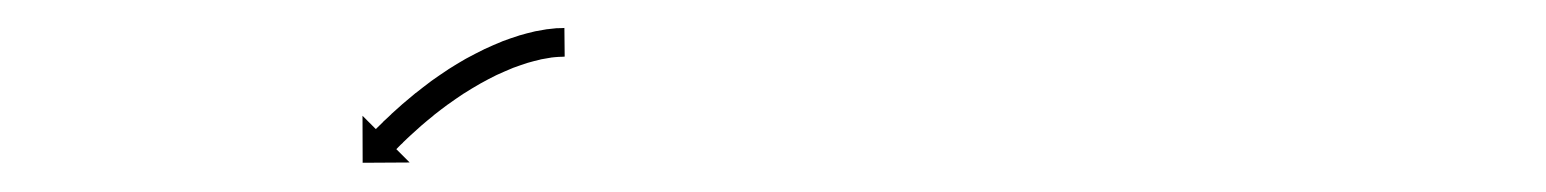

<svg xmlns="http://www.w3.org/2000/svg" viewBox="-20 -530 1079 134"><path d="M372.9 -490.4C373.3 -490.4 373.7 -490.5 374.1 -490.5L373.9 -510.5C373.5 -510.5 373.1 -510.4 372.6 -510.4C372.6 -510.4 372.6 -510.4 372.6 -510.4C372.5 -510.4 372.5 -510.4 372.5 -510.4C371.2 -510.4 369.9 -510.3 368.5 -510.3C368.5 -510.3 368.5 -510.3 368.4 -510.3C368.4 -510.3 368.3 -510.3 368.3 -510.3C366.2 -510.1 364.1 -509.9 361.9 -509.6C361.9 -509.6 361.9 -509.6 361.8 -509.6C361.8 -509.6 361.7 -509.6 361.7 -509.6C358.8 -509.1 356 -508.6 353.2 -508.1C353.2 -508.1 353.1 -508 353 -508C353 -508 352.9 -508 352.9 -508C349.4 -507.2 346 -506.3 342.6 -505.3C342.6 -505.3 342.5 -505.3 342.4 -505.3C342.4 -505.3 342.3 -505.2 342.3 -505.2C338.4 -504 334.5 -502.6 330.7 -501.2C330.7 -501.2 330.6 -501.2 330.6 -501.2C330.5 -501.1 330.5 -501.1 330.5 -501.1C326.3 -499.4 322.2 -497.6 318.1 -495.7C318.1 -495.7 318 -495.7 318 -495.7C317.9 -495.7 317.9 -495.6 317.9 -495.6C313.6 -493.5 309.4 -491.3 305.3 -489.1C305.3 -489.1 305.2 -489 305.2 -489C305.1 -489 305.1 -489 305.1 -489C300.9 -486.6 296.8 -484.1 292.7 -481.5C292.7 -481.5 292.7 -481.5 292.7 -481.4C292.6 -481.4 292.6 -481.4 292.6 -481.4C288.6 -478.8 284.8 -476.1 280.9 -473.4C280.9 -473.4 280.9 -473.3 280.9 -473.3C280.8 -473.3 280.8 -473.3 280.8 -473.3C277.2 -470.6 273.7 -467.9 270.2 -465.1C270.2 -465.1 270.1 -465.1 270.1 -465.1C270.1 -465.1 270.1 -465.1 270.1 -465.1C266.9 -462.5 263.9 -459.9 260.8 -457.3C260.8 -457.3 260.8 -457.3 260.8 -457.3C260.8 -457.3 260.7 -457.2 260.7 -457.2C258.2 -455 255.6 -452.7 253.1 -450.4C253.1 -450.4 253.1 -450.4 253.1 -450.4C253.1 -450.4 253.1 -450.3 253.1 -450.3C251.1 -448.5 249.2 -446.7 247.3 -444.9C247.3 -444.9 247.3 -444.9 247.3 -444.9C247.3 -444.8 247.3 -444.8 247.3 -444.8C246 -443.6 244.8 -442.4 243.6 -441.2L243.6 -441.2L243.6 -441.2C243.2 -440.8 242.8 -440.4 242.3 -439.9L233 -449.2L233.1 -416.4L265.9 -416.6L256.6 -425.9C257 -426.3 257.4 -426.7 257.8 -427.1L257.8 -427.1L257.8 -427.1C258.9 -428.3 260.1 -429.4 261.3 -430.5C261.3 -430.5 261.2 -430.5 261.2 -430.5C261.2 -430.5 261.2 -430.5 261.2 -430.5C263 -432.3 264.9 -434 266.7 -435.7C266.7 -435.7 266.7 -435.7 266.7 -435.7C266.7 -435.7 266.7 -435.7 266.7 -435.7C269.1 -437.9 271.5 -440.1 273.9 -442.2C273.9 -442.2 273.9 -442.2 273.9 -442.2C273.9 -442.2 273.9 -442.2 273.9 -442.2C276.8 -444.7 279.7 -447.1 282.7 -449.5C282.7 -449.5 282.7 -449.5 282.6 -449.5C282.6 -449.5 282.6 -449.5 282.6 -449.5C285.9 -452.1 289.3 -454.7 292.7 -457.2C292.7 -457.2 292.7 -457.2 292.6 -457.1C292.6 -457.1 292.6 -457.1 292.6 -457.1C296.2 -459.7 299.9 -462.2 303.6 -464.7C303.6 -464.7 303.6 -464.7 303.5 -464.6C303.5 -464.6 303.5 -464.6 303.5 -464.6C307.3 -467 311.2 -469.4 315.1 -471.6C315.1 -471.6 315.1 -471.6 315 -471.6C315 -471.6 314.9 -471.5 314.9 -471.5C318.8 -473.7 322.7 -475.7 326.7 -477.7C326.7 -477.7 326.7 -477.7 326.6 -477.6C326.6 -477.6 326.5 -477.6 326.5 -477.6C330.3 -479.3 334.1 -481 338 -482.6C338 -482.6 337.9 -482.6 337.9 -482.5C337.8 -482.5 337.7 -482.5 337.7 -482.5C341.2 -483.8 344.8 -485 348.4 -486.2C348.4 -486.2 348.3 -486.2 348.2 -486.1C348.2 -486.1 348.1 -486.1 348.1 -486.1C351.2 -487 354.3 -487.8 357.4 -488.5C357.4 -488.5 357.3 -488.5 357.3 -488.5C357.2 -488.5 357.1 -488.5 357.1 -488.5C359.6 -489 362.1 -489.4 364.6 -489.8C364.6 -489.8 364.6 -489.8 364.5 -489.8C364.5 -489.8 364.4 -489.8 364.4 -489.8C366.2 -490 368 -490.2 369.9 -490.3C369.9 -490.3 369.8 -490.3 369.8 -490.3C369.7 -490.3 369.7 -490.3 369.7 -490.3C370.8 -490.4 371.9 -490.4 373 -490.4C373 -490.4 373 -490.4 372.9 -490.4C372.9 -490.4 372.9 -490.4 372.9 -490.4Z"/></svg>

Font: FRB American Cursive Just Arrows Ultra
Style: Bold Italic
Weight: 1000
Italic angle: -25°
Version: Version 2.0;Modular Font Editor K font №1